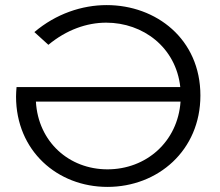

<svg xmlns="http://www.w3.org/2000/svg" viewBox="-20 -727 864 754"><path d="M689 -328C678 -170 554 -62 402 -62C251 -62 130 -170 121 -328ZM402 7C600 7 767 -136 767 -352C767 -574 593 -707 399 -707C302 -707 200 -673 115 -601L170 -551C241 -610 321 -638 397 -638C542 -638 671 -541 688 -385H45C44 -373 43 -360 43 -348C43 -135 205 7 402 7Z"/></svg>

Font: Montserrat-Alt1
Style: Regular
Weight: 400
Designer: Differentunic
Foundry: Differentunic
Version: Version 7.222